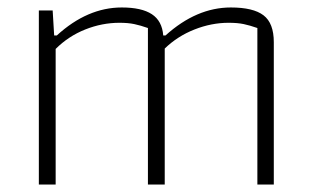

<svg xmlns="http://www.w3.org/2000/svg" viewBox="-20 -494 834 514"><path d="M84 -466H121L125 -399H132Q214 -474 306 -474Q359 -474 386.5 -456Q414 -438 417 -399H423Q506 -474 598 -474Q658 -474 685.5 -453Q713 -432 713 -381V0H669V-419Q649 -426 632.5 -429.5Q616 -433 592 -433Q546 -433 500.5 -415Q455 -397 421 -364V0H376V-419Q356 -426 339.5 -429.5Q323 -433 300 -433Q253 -433 208 -415Q163 -397 129 -363V0H84Z"/></svg>

Font: Athiti Light
Style: Regular
Weight: 300
Designer: CadsonDemak Team
Foundry: CadsonDemak
Version: Version 1.033